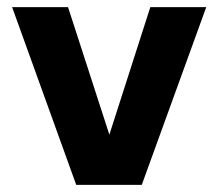

<svg xmlns="http://www.w3.org/2000/svg" viewBox="-20 -519 612 539"><path d="M194 0 14 -499H171L287 -141L402 -499H559L378 0Z"/></svg>

Font: DM Sans 20pt Black
Style: Regular
Weight: 900
Version: Version 4.004;gftools[0.9.30]